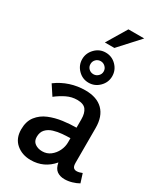

<svg xmlns="http://www.w3.org/2000/svg" viewBox="-234 -1038 969 1137"><g transform="rotate(30 251.0 -469.0)"><path d="M253 -509Q332 -509 374 -467Q416 -425 416 -346V-109Q416 -85 424 -76.5Q432 -68 445 -68Q454 -68 464 -70.5Q474 -73 483 -77L502 -17Q483 -6 457.5 1.5Q432 9 407 9Q376 9 355 -6Q334 -21 327 -59Q268 11 177 11Q118 11 78 -23Q38 -57 38 -119Q38 -174 65 -208.5Q92 -243 134.5 -260.5Q177 -278 225.5 -284.5Q274 -291 317 -291V-349Q317 -390 300 -413Q283 -436 239 -436Q202 -436 168 -419.5Q134 -403 102 -378L58 -445Q101 -477 150.5 -493Q200 -509 253 -509ZM317 -219Q293 -219 262.5 -216.5Q232 -214 204 -205.5Q176 -197 158 -178Q140 -159 140 -126Q140 -97 160.5 -82.5Q181 -68 210 -68Q242 -68 266 -86.5Q290 -105 303.5 -133Q317 -161 317 -191ZM292 -949H400L275 -812H210ZM245 -763Q288 -763 318 -732.5Q348 -702 348 -660Q348 -618 317.5 -587.5Q287 -557 245 -557Q203 -557 173 -587.5Q143 -618 143 -660Q143 -701 173 -732Q203 -763 245 -763ZM245 -704Q226 -704 213 -691Q200 -678 200 -659Q200 -640 213 -627.5Q226 -615 245 -615Q263 -615 276.5 -628Q290 -641 290 -659Q290 -678 276.5 -691Q263 -704 245 -704Z"/></g></svg>

Font: Rosario SemiBold
Style: Regular
Weight: 600
Designer: Hector Gatti
Foundry: Omnibus Type
Version: Version 1.101; ttfautohint (v1.8.1.43-b0c9)